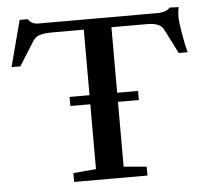

<svg xmlns="http://www.w3.org/2000/svg" viewBox="-50 -738 846 791"><g transform="rotate(-5 373.0 -342.5)"><path d="M225.1 0V-36.6L319.3 -44.9V-313H236.8V-350.6H319.3V-621.6H194.3Q156.2 -621.6 137.2 -615.7Q118.2 -609.9 106.4 -590.3L45.9 -493.7H9.3L59.6 -684.6H93.3Q106.9 -663.1 134.3 -663.1H628.9Q663.1 -663.1 680.2 -681.6L717.3 -679.7Q712.4 -665.5 712.4 -634.3Q712.4 -621.6 720.5 -572.8Q728.5 -523.9 737.3 -491.7H700.7L648.9 -593.8Q634.8 -621.6 581.5 -621.6H433.6V-350.6H520V-313H433.6V-44.9L528.3 -36.6V0Z"/></g></svg>

Font: Elstob 8pt Medium
Style: Regular
Weight: 500
Designer: Peter S. Baker
Version: Version 1.015